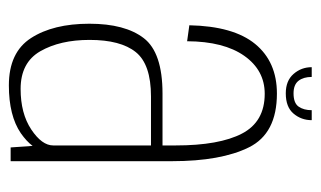

<svg xmlns="http://www.w3.org/2000/svg" viewBox="-165 -554 723 433"><g transform="rotate(90 196.5 -337.5)"><path d="M312.5 0 309 -49.5Q299 -36 280.5 -23Q241 4 172.5 4Q98 4 65.8 -46Q33.5 -96 33.5 -177.5Q33.5 -258 66 -300.2Q98.5 -342.5 191 -342.5H308V-372Q308 -470.5 281.2 -521.8Q254.5 -573 191.5 -573Q138.5 -573 106 -527Q73.5 -481 73 -398L37 -403Q39 -502.5 79.2 -551.5Q119.5 -600.5 191 -600.5Q281 -600.5 312.2 -537.5Q343.5 -474.5 343.5 -364V0ZM308 -96V-316.5H197.5Q125 -316.5 97.5 -282.2Q70 -248 70 -178Q70 -111.5 95.5 -67Q121 -22.5 180.5 -22.5Q236 -22.5 272 -46.5Q308 -70.5 308 -96ZM190.5 -620.5Q162 -620.5 146.8 -638Q131.5 -655.5 131.5 -679H153.5Q153.5 -660.5 162.2 -649.2Q171 -638 190.5 -638Q212.5 -638 220.5 -649.5Q228.5 -661 228.5 -679H251Q251 -655.5 236.2 -638Q221.5 -620.5 190.5 -620.5Z"/></g></svg>

Font: Anybody ExtraLight
Style: Regular
Weight: 200
Designer: Tyler Finck
Foundry: Etcetera Type Company
Version: Version 1.010; ttfautohint (v1.8.3) -l 8 -r 50 -G 200 -x 14 